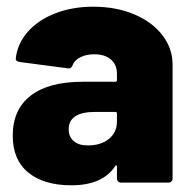

<svg xmlns="http://www.w3.org/2000/svg" viewBox="-20 -545 575 573"><path d="M18 -140Q18 -218 71.5 -259.5Q125 -301 227 -301H324Q329 -301 329 -306V-325Q329 -352 311 -367.5Q293 -383 261 -383Q237 -383 219.5 -374Q202 -365 197 -351Q192 -339 183 -341L39 -360Q27 -362 27 -369Q31 -413 62 -449Q93 -485 144.5 -505Q196 -525 258 -525Q327 -525 381 -502Q435 -479 465 -439.5Q495 -400 495 -353V-12Q495 -7 491.5 -3.5Q488 0 483 0H341Q336 0 332.5 -3.5Q329 -7 329 -12V-47Q329 -51 327 -51.5Q325 -52 323 -48Q285 8 193 8Q111 8 64.5 -30Q18 -68 18 -140ZM242 -111Q281 -111 305 -130.5Q329 -150 329 -182V-206Q329 -211 324 -211H264Q185 -211 185 -159Q185 -137 200 -124Q215 -111 242 -111Z"/></svg>

Font: Barlow GEO ExtraBold
Style: Regular
Weight: 800
Designer: Jeremy Tribby
Foundry: Tribby Type
Version: Version 1.408